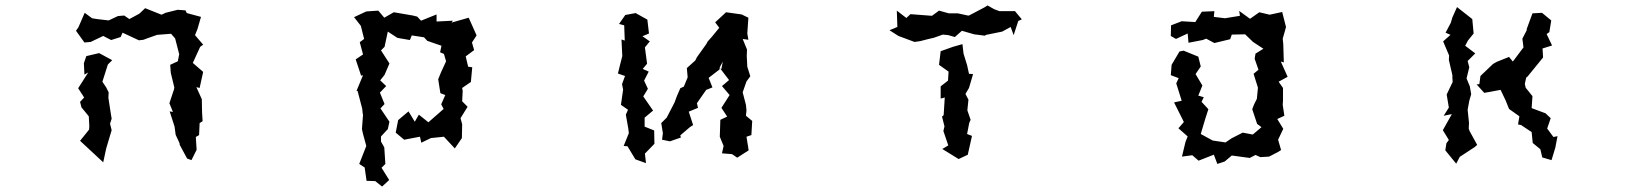

<svg xmlns="http://www.w3.org/2000/svg" viewBox="-20 -563 6040 705"><path d="M608 -439 623 -422 638 -364 633 -338 605 -325 607 -296 620 -242 619 -235 602 -184 615 -152 603 -154 621 -98 625 -68 639 -38 640 -31 667 19 683 25 702 -13 699 -60 711 -67 713 -111 724 -118 722 -149 721 -199 701 -243 713 -240 726 -299 688 -332 715 -391 726 -399 696 -434 705 -456 718 -501 666 -515 661 -525 632 -527 588 -516 573 -509 513 -533 492 -513 455 -493 436 -506 413 -504 379 -488 336 -493 318 -496 291 -516 268 -463 259 -450 290 -407 313 -409 359 -431 388 -416 423 -427 430 -443 490 -415 507 -417 520 -422 557 -435ZM267 -239 289 -205 274 -189 279 -169 306 -136 308 -99 307 -87 274 -46 359 33 370 -18 378 -45 390 -85 384 -109 390 -127 387 -145 378 -204 379 -224 370 -242 356 -263 376 -326 392 -342 344 -368 297 -357 288 -331 290 -289 304 -297Z M1480 -154 1442 -122 1433 -76 1464 -50 1522 -61 1527 -39 1562 -56 1610 -61 1650 -18 1676 -56 1677 -107 1671 -129 1697 -171 1677 -191 1679 -229 1677 -240 1709 -262 1714 -316 1699 -318 1690 -356 1721 -379 1713 -407 1730 -433 1701 -498 1638 -480 1643 -487 1583 -484V-510L1526 -487L1512 -502L1496 -506L1426 -518L1391 -498L1369 -524L1325 -521L1280 -500L1305 -468L1317 -420L1301 -408L1313 -363L1286 -345L1306 -285L1313 -287L1289 -229H1293L1310 -164L1312 -145L1313 -142L1309 -89L1313 -71L1325 -27L1299 39L1319 52L1326 101L1358 102L1383 122L1409 98L1381 53L1395 39L1391 -22L1379 -43V-62L1404 -89L1410 -116L1377 -165L1392 -181L1375 -223L1398 -247L1376 -268L1392 -288L1410 -330L1379 -378L1392 -391L1404 -447L1439 -424L1485 -416L1492 -433L1537 -426L1549 -413L1601 -395L1596 -371L1610 -365L1618 -338L1600 -299L1589 -272L1597 -221L1615 -214L1600 -180L1609 -163L1553 -114L1518 -142L1503 -116Z M2276 -508 2253 -475 2272 -470 2274 -414 2262 -418 2265 -357 2256 -322 2249 -293 2275 -284 2264 -254 2268 -234 2260 -178 2286 -160 2278 -142 2287 -91 2289 -74 2270 -27 2284 -26 2313 22 2352 36 2348 1 2383 -35 2382 -84 2347 -98V-131L2378 -157L2342 -209L2359 -237L2345 -267L2362 -300L2340 -310L2356 -329L2348 -389L2366 -411L2339 -430L2363 -440L2357 -491L2314 -515ZM2408 -111 2414 -74 2411 -50 2440 -44 2480 -58 2478 -66 2513 -96 2525 -104 2509 -153 2543 -167 2539 -184 2573 -233 2596 -242 2582 -277 2622 -308 2623 -316 2634 -337 2629 -310 2625 -311 2657 -269 2631 -247 2659 -214 2629 -167 2650 -135 2625 -123 2623 -61 2637 -27 2631 0 2668 3 2687 16 2729 -11 2721 -61 2739 -67 2742 -119 2719 -138 2721 -158 2719 -178 2707 -224 2721 -264 2735 -283 2724 -318 2722 -358 2723 -381 2707 -420 2728 -417 2724 -440 2728 -498 2703 -510 2646 -518 2606 -481 2621 -461 2594 -428 2578 -410 2574 -402 2539 -353 2533 -341 2502 -313 2505 -279 2491 -245 2478 -239 2465 -209 2457 -187 2428 -131Z M3273 -524 3275 -464 3246 -452 3279 -431 3338 -409 3359 -412 3390 -420 3408 -424 3442 -436 3462 -434 3486 -427 3512 -450 3557 -437 3596 -432 3601 -435 3660 -447 3691 -464 3702 -434 3719 -486 3732 -492 3707 -522H3650L3631 -529L3606 -543L3595 -536L3538 -506H3534L3497 -514H3464L3428 -524L3402 -505L3323 -511L3308 -497ZM3428 -325 3463 -300 3461 -267 3434 -246V-201L3449 -205L3445 -140L3439 -135L3448 -99L3444 -82L3462 -29L3440 -16L3500 21L3534 5V3L3549 -64L3531 -71L3539 -112L3544 -123L3532 -158L3536 -197L3525 -218L3538 -240L3553 -291L3538 -292L3531 -324L3518 -366L3514 -401L3479 -391L3434 -375Z M4311 -374 4282 -325 4279 -287 4308 -276 4299 -257 4319 -193 4291 -187 4327 -115 4307 -92 4341 -62 4333 -42 4320 12 4358 7 4381 27 4437 5 4450 39 4477 30 4503 8 4569 17 4590 6 4608 14 4640 12 4671 -4 4684 -12 4673 -50 4692 -90 4670 -126 4696 -138 4690 -178 4691 -193V-240L4675 -263L4708 -281L4683 -337L4694 -334L4692 -401L4690 -421L4698 -449L4702 -464L4688 -519L4642 -509L4604 -518L4570 -494L4530 -523L4533 -505L4478 -496L4437 -501L4439 -522L4393 -520L4369 -482L4319 -485L4280 -470L4279 -431L4298 -420L4341 -440L4344 -406L4396 -416L4409 -421L4439 -405L4497 -419L4503 -436L4552 -437L4581 -409L4619 -384L4590 -366L4587 -347L4601 -307L4583 -292L4599 -241L4595 -200L4585 -180L4578 -162L4596 -108L4612 -96L4580 -69L4543 -76L4502 -55L4480 -40L4433 -47L4389 -71L4406 -128L4417 -162L4392 -189L4400 -206L4380 -212L4395 -249L4370 -291L4389 -319L4380 -355L4326 -377Z M5430 -222 5490 -233 5509 -193 5521 -163 5559 -136 5554 -106 5565 -104 5604 -78 5608 -38 5636 -15 5643 15 5677 25 5691 -21 5699 -63 5684 -60 5661 -91 5674 -129 5655 -147 5604 -166 5607 -210 5582 -241 5579 -255 5584 -278 5589 -282 5646 -352 5644 -385 5679 -396 5659 -438 5669 -445 5676 -488 5642 -516 5607 -514 5585 -454H5587L5570 -421L5574 -389L5535 -337L5521 -354L5476 -336L5462 -328L5416 -284L5412 -254L5402 -253ZM5278 -85 5300 -49 5291 -37 5287 -11 5327 38 5340 13 5395 -23 5404 -31 5376 -82 5373 -91 5374 -112 5369 -160 5375 -193 5382 -217 5377 -246 5365 -275 5375 -316 5369 -339 5397 -367 5360 -395 5370 -414 5391 -440 5386 -493 5330 -537 5313 -499 5307 -479 5288 -443 5306 -435 5279 -411 5301 -359 5300 -343 5313 -287V-277L5314 -262L5292 -216L5300 -168L5281 -138L5311 -144Z"/></svg>

Font: チョークS
Style: Regular
Weight: 400
Designer: [Stick] Fontworks Inc.
Foundry: [Stick] Fontworks Inc.
Version: Version 1.200;FEAKit 1.0